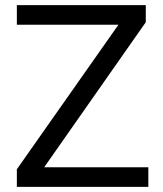

<svg xmlns="http://www.w3.org/2000/svg" viewBox="-20 -732 639 752"><path d="M46 0V-69L474 -678L472 -635H46V-712H551V-645L123 -34L125 -77H561V0Z"/></svg>

Font: Muli Medium
Style: Regular
Weight: 500
Designer: Vernon Adams
Foundry: Vernon Adams
Version: Version 2.100; ttfautohint (v1.8.1.43-b0c9)